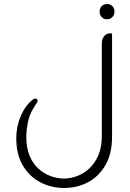

<svg xmlns="http://www.w3.org/2000/svg" viewBox="-20 -722 647 956"><path d="M513 -702Q529 -702 539.5 -691.5Q550 -681 550 -664Q550 -648 539.5 -637Q529 -626 513 -626Q497 -626 486.5 -637Q476 -648 476 -664Q476 -681 486.5 -691.5Q497 -702 513 -702ZM299 214Q236 214 181.5 186Q127 158 94 102.5Q61 47 61 -34Q61 -92 83.5 -144.5Q106 -197 142 -225Q150 -231 156 -231Q161 -231 164.5 -228Q168 -225 167 -219Q167 -216 164 -211Q130 -162 121 -122.5Q112 -83 111 -46Q110 11 126.5 51.5Q143 92 171 117.5Q199 143 232.5 155Q266 167 299 167Q330 167 363 155Q396 143 424 117.5Q452 92 469.5 51.5Q487 11 487 -46V-504Q487 -528 498.5 -542Q510 -556 528 -556H533Q538 -556 538 -550V-42Q538 43 505 100Q472 157 418 185.5Q364 214 299 214Z"/></svg>

Font: Zain Light
Style: Regular
Weight: 300
Designer: Zain,Boutros
Foundry: Mobile Telecommunications Company (Zain), 2024
Version: Version 1.51; ttfautohint (v1.8.4)